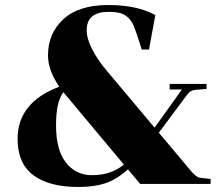

<svg xmlns="http://www.w3.org/2000/svg" viewBox="-20 -732 874 764"><path d="M325 -612Q325 -578 347 -535.5Q369 -493 402 -454L595 -224L704 -376H655V-398H802V-378L763 -375Q748 -374 740 -369.5Q732 -365 723 -353L612 -204L743 -48Q753 -37 761.5 -31Q770 -25 781 -24L818 -20V0H538L489 -58Q443 -17 398.5 -2.5Q354 12 292 12Q175 12 112.5 -35Q50 -82 50 -179Q50 -325 216 -387Q171 -452 171 -512Q171 -599 232 -655.5Q293 -712 411 -712Q526 -712 598 -672L573 -535H544Q522 -606 511 -631.5Q500 -657 478.5 -671Q457 -685 413 -685Q325 -685 325 -612ZM473 -77 239 -357 232 -365Q217 -344 210 -312.5Q203 -281 203 -233Q203 -135 242.5 -85Q282 -35 345 -35Q385 -35 416 -45.5Q447 -56 473 -77Z"/></svg>

Font: Chonburi
Style: Regular
Weight: 400
Designer: Thanarat Vachiruckul and Stawix Ruecha
Foundry: Cadson Demak & Katatrad
Version: Version 1.000